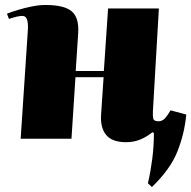

<svg xmlns="http://www.w3.org/2000/svg" viewBox="-20 -557 768 771"><path d="M396 -247H283L267 0H63L92 -438Q95 -493 71 -493Q59 -493 46.5 -490Q34 -487 16 -481L8 -502Q25 -509 51.5 -517Q78 -525 107.5 -531Q137 -537 162 -537Q238 -537 268 -511.5Q298 -486 294 -424Q292 -386 289 -348Q286 -310 284 -272H397L414 -523H618Q612 -420 606 -317Q600 -214 594 -110Q593 -91 595.5 -80.5Q598 -70 616 -70Q632 -70 643 -82.5Q654 -95 665 -114L728 -97Q721 -21 692.5 51Q664 123 590 194L574 179Q585 131 591.5 80.5Q598 30 598 -23L592 -26Q570 -8 544 3Q518 14 486 14Q430 14 406 -15.5Q382 -45 386 -98Z"/></svg>

Font: Literata 72pt Black
Style: Italic
Weight: 900
Italic angle: -2°
Designer: Latin by Veronika Burian and Jose Scaglione. Greek by Irene Vlachou. Cyrillic by Vera Evstafieva
Foundry: TypeTogether
Version: Version 3.002